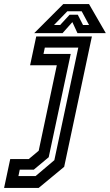

<svg xmlns="http://www.w3.org/2000/svg" viewBox="-86 -718 537 938"><path d="M-66 200 -36 59H54.5L103 18.5L191.5 -399H61L91 -540H363L227.5 97L103 200ZM4 142H88L179.5 64.5L296.5 -485.5H133L126.5 -454.5H259.5L152 50L79 111H10.5ZM223 -698H349L431 -556H292.5L267.5 -610L219.5 -556H81ZM243 -663 178 -596H208L254 -646H294L319.5 -596H349L313 -663Z"/></svg>

Font: Tourney Thin SemiBold
Style: Italic
Weight: 600
Italic angle: -12°
Version: Version 1.015